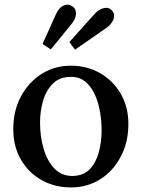

<svg xmlns="http://www.w3.org/2000/svg" viewBox="-20 -803 619 839"><path d="M290 16Q219 16 162 -16Q105 -48 71.5 -105.5Q38 -163 38 -238Q38 -319 71.5 -381.5Q105 -444 162 -480Q219 -516 289 -516Q360 -516 417 -483.5Q474 -451 507.5 -393.5Q541 -336 541 -261Q541 -182 508 -119Q475 -56 418.5 -20Q362 16 290 16ZM297 -34Q345 -35 372.5 -64Q400 -93 412 -138.5Q424 -184 424 -233Q424 -276 416.5 -317.5Q409 -359 393 -393Q377 -427 351 -447.5Q325 -468 288 -467Q241 -467 211.5 -438Q182 -409 168.5 -363.5Q155 -318 155 -267Q155 -208 170 -155Q185 -102 216.5 -68Q248 -34 297 -34ZM308 -586 283 -619 396 -745Q414 -764 436 -768Q458 -772 471 -755Q480 -744 478.5 -730.5Q477 -717 468.5 -704.5Q460 -692 449 -684ZM202 -587 166 -611 225 -742Q238 -770 258 -779Q278 -788 295 -776Q306 -770 310 -757.5Q314 -745 310 -730Q306 -715 294 -700Z"/></svg>

Font: Lora Medium
Style: Regular
Weight: 500
Designer: Olga Karpushina, Alexei Vanyashin (Cyrillic)
Foundry: Cyreal
Version: Version 3.004